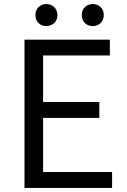

<svg xmlns="http://www.w3.org/2000/svg" viewBox="-20 -929 629 949"><path d="M101 0H534V-79H193V-346H471V-425H193V-655H523V-733H101ZM209 -800C240 -800 264 -822 264 -855C264 -886 240 -909 209 -909C178 -909 155 -886 155 -855C155 -822 178 -800 209 -800ZM439 -800C470 -800 493 -822 493 -855C493 -886 470 -909 439 -909C407 -909 384 -886 384 -855C384 -822 407 -800 439 -800Z"/></svg>

Font: Noto Sans Mono CJK HK
Style: Regular
Weight: 400
Designer: Ryoko NISHIZUKA 西塚涼子 (kana, bopomofo & ideographs); Paul D. Hunt (Latin, Greek & Cyrillic); Sandoll Communications 산돌커뮤니
Foundry: Adobe
Version: Version 2.004;hotconv 1.0.118;makeotfexe 2.5.65603